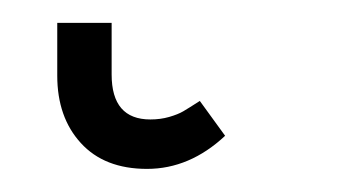

<svg xmlns="http://www.w3.org/2000/svg" viewBox="-20 25 293 167"><path d="M29.8 90.8V44.9H77.1V89.8Q77.1 128.9 110.8 128.9Q119.6 128.9 127.2 126.7Q134.8 124.5 139.4 121.8Q144 119.1 153.8 112.8L175.8 143.1Q145 171.9 107.9 171.9Q70.8 171.9 50.3 149.4Q29.8 127 29.8 90.8Z"/></svg>

Font: Fira Sans Compressed Light
Style: Regular
Weight: 300
Width: 1
Designer: Carrois Corporate & Edenspiekermann AG
Foundry: Carrois Corporate GbR & Edenspiekermann AG
Version: Version 4.203;PS 004.203;hotconv 1.0.88;makeotf.lib2.5.64775